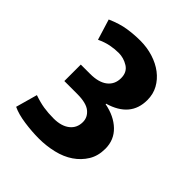

<svg xmlns="http://www.w3.org/2000/svg" viewBox="-131 -933 569 569"><g transform="rotate(45 153.0 -649.0)"><path d="M20 -836Q52 -850 78.5 -854Q105 -858 131 -858Q159 -858 184.5 -850Q210 -842 229 -827.5Q248 -813 259 -793Q270 -773 270 -748Q270 -677 191 -654V-652Q233 -644 258.5 -619.5Q284 -595 284 -558Q284 -528 270.5 -506Q257 -484 235 -469Q213 -454 183.5 -447Q154 -440 123 -440Q94 -440 62 -444.5Q30 -449 9 -459L28 -527Q51 -519 70 -516Q89 -513 112 -513Q144 -513 162.5 -527.5Q181 -542 181 -567Q181 -587 164.5 -600.5Q148 -614 110 -614H56V-683H95Q131 -683 150 -698Q169 -713 169 -739Q169 -764 150.5 -775.5Q132 -787 111 -787Q94 -787 76.5 -783.5Q59 -780 40 -771Z"/></g></svg>

Font: Mukta Malar
Style: Bold
Weight: 700
Designer: Aadarsh Rajan, Girish Dalvi, Yashodeep Gholap
Foundry: Ek Type
Version: Version 2.538;PS 1.000;hotconv 16.6.51;makeotf.lib2.5.65220;